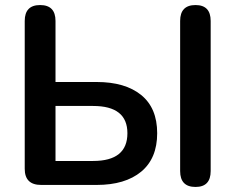

<svg xmlns="http://www.w3.org/2000/svg" viewBox="-20 -733 934 761"><path d="M143 0Q78 0 78 -64V-650Q78 -713 139 -713Q200 -713 200 -650V-408H363Q476 -408 539.5 -356.5Q603 -305 603 -205Q603 -105 539.5 -52.5Q476 0 363 0ZM200 -95H349Q485 -95 485 -205Q485 -313 349 -313H200ZM755 8Q694 8 694 -55V-650Q694 -713 755 -713Q815 -713 815 -650V-55Q815 8 755 8Z"/></svg>

Font: Chiron GoRound TC M
Style: Regular
Weight: 500
Designer: Ryoko NISHIZUKA 西塚涼子 (kana, bopomofo & ideographs); Paul D. Hunt (Latin, Greek & Cyrillic); Sandoll Communications 산돌커뮤니
Foundry: Adobe
Version: Version 1.000;hotconv 1.1.1;makeotfexe 2.6.0